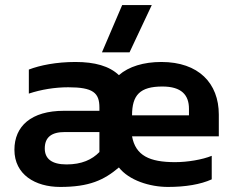

<svg xmlns="http://www.w3.org/2000/svg" viewBox="-20 -729 922 759"><path d="M383 -522H492L580 -709H463ZM218 10C333 10 391 -17 450 -67C490 -16 572 10 644 10C713 10 773 0 817 -20V-113C780 -98 722 -88 672 -88C571 -88 516 -114 502 -190H845V-276C845 -400 765 -484 618 -484C548 -484 489 -466 450 -432C412 -468 355 -484 278 -484C203 -484 138 -471 94 -454V-359C142 -375 197 -384 250 -384C348 -384 373 -362 373 -304V-291H233C103 -291 37 -230 37 -137C37 -39 119 10 218 10ZM502 -273C502 -353 533 -387 622 -387C698 -387 727 -353 727 -299V-273ZM243 -79C184 -79 157 -102 157 -142C157 -186 183 -207 236 -207H373V-128C344 -98 303 -79 243 -79Z"/></svg>

Font: Kanit Medium
Style: Regular
Weight: 500
Designer: Katatrad Team
Foundry: CadsonDemak
Version: Version 1.000;PS 001.000;hotconv 1.0.88;makeotf.lib2.5.64775